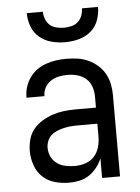

<svg xmlns="http://www.w3.org/2000/svg" viewBox="-53 -782 607 832"><g transform="rotate(-5 250.0 -366.0)"><path d="M214 8Q183 8 152.5 -0.5Q122 -9 99.5 -30Q77 -51 66.5 -81.5Q56 -112 56 -143Q56 -168 62.5 -193Q69 -218 85 -237.5Q101 -257 123 -270.5Q145 -284 169 -292Q193 -300 218 -303Q243 -306 269 -306H358V-355Q358 -376 351 -397Q344 -418 328 -432Q312 -446 291 -452Q270 -458 249 -458Q230 -458 211 -454.5Q192 -451 175.5 -440.5Q159 -430 149.5 -413Q140 -396 140 -377V-375H62V-378Q62 -401 69 -422.5Q76 -444 89 -462.5Q102 -481 120.5 -494Q139 -507 160.5 -514.5Q182 -522 204 -525Q226 -528 249 -528Q273 -528 297 -524.5Q321 -521 343 -511Q365 -501 383.5 -485Q402 -469 414 -448Q426 -427 431 -403Q436 -379 436 -355V0H358V-86Q350 -65 335.5 -46.5Q321 -28 302 -15Q283 -2 260 3Q237 8 214 8ZM246 -62Q269 -62 291.5 -69.5Q314 -77 329.5 -94Q345 -111 351.5 -134Q358 -157 358 -180V-236H269Q254 -236 239 -234.5Q224 -233 209.5 -229.5Q195 -226 181 -220Q167 -214 156 -204Q145 -194 139.5 -179.5Q134 -165 134 -150Q134 -130 143 -111.5Q152 -93 168.5 -81.5Q185 -70 205 -66Q225 -62 246 -62ZM250 -600Q220 -600 191 -607.5Q162 -615 139 -634Q116 -653 105.5 -681.5Q95 -710 95 -740H165Q165 -724 171 -708Q177 -692 189 -681.5Q201 -671 217.5 -667Q234 -663 250 -663Q266 -663 282.5 -667Q299 -671 311 -681.5Q323 -692 329 -708Q335 -724 335 -740H405Q405 -710 394.5 -681.5Q384 -653 361 -634Q338 -615 309 -607.5Q280 -600 250 -600Z"/></g></svg>

Font: Iosevka Term Curly
Style: Regular
Weight: 400
Designer: Belleve Invis
Foundry: Belleve Invis
Version: Version 32.3.0